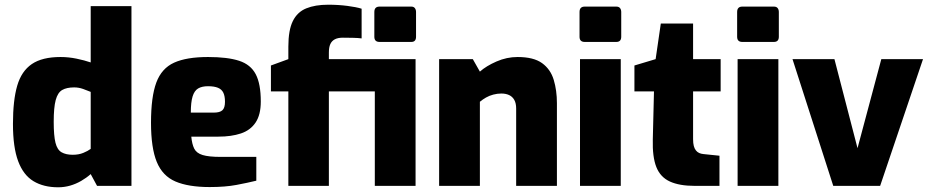

<svg xmlns="http://www.w3.org/2000/svg" viewBox="-20 -789 3948 815"><path d="M227 6Q165 6 122 -20Q79 -46 57 -105Q35 -164 35 -263Q35 -363 53 -425Q71 -487 115 -517Q159 -547 237 -547Q271 -547 305 -540Q339 -533 365 -524V-763H538V0H392L365 -50Q347 -34 324.5 -21Q302 -8 277.5 -1Q253 6 227 6ZM289 -132Q314 -132 333.5 -140Q353 -148 365 -157V-399Q351 -405 332.5 -411.5Q314 -418 295 -418Q263 -418 244 -407Q225 -396 216.5 -364.5Q208 -333 208 -272Q208 -213 215.5 -183Q223 -153 241.5 -142.5Q260 -132 289 -132Z M870 5Q780 5 725 -18.5Q670 -42 645.5 -101.5Q621 -161 621 -268Q621 -378 643.5 -438.5Q666 -499 719 -523Q772 -547 863 -547Q946 -547 995 -531Q1044 -515 1065.5 -474Q1087 -433 1087 -358Q1087 -302 1065 -269Q1043 -236 1002.5 -222.5Q962 -209 907 -209H792Q795 -177 804.5 -158Q814 -139 840 -131Q866 -123 917 -123H1068V-22Q1031 -13 983.5 -4Q936 5 870 5ZM790 -311H888Q913 -311 924 -321Q935 -331 935 -357Q935 -381 928 -395.5Q921 -410 905 -416.5Q889 -423 863 -423Q837 -423 821 -413.5Q805 -404 797.5 -379.5Q790 -355 790 -311Z M1204 0V-401H1130V-511L1204 -538V-591Q1204 -661 1223 -699.5Q1242 -738 1280 -753.5Q1318 -769 1373 -769Q1416 -769 1454.5 -764Q1493 -759 1515 -752V-626Q1501 -628 1477.5 -628.5Q1454 -629 1435 -629Q1414 -629 1401 -622Q1388 -615 1382 -601.5Q1376 -588 1376 -566V-538H1654V-401H1376V0ZM1571 0V-538H1744V0ZM1591 -611Q1569 -611 1569 -633V-738Q1569 -761 1591 -761H1726Q1736 -761 1741 -754.5Q1746 -748 1746 -738V-633Q1746 -611 1726 -611Z M1844 0V-538H1987L2017 -485Q2044 -509 2087.5 -528Q2131 -547 2177 -547Q2245 -547 2281 -521Q2317 -495 2330.5 -450Q2344 -405 2344 -351V0H2171V-328Q2171 -351 2163 -365Q2155 -379 2141 -385.5Q2127 -392 2108 -392Q2091 -392 2074 -387.5Q2057 -383 2043 -375Q2029 -367 2017 -357V0Z M2462 -611Q2440 -611 2440 -633V-738Q2440 -761 2462 -761H2596Q2607 -761 2612 -754.5Q2617 -748 2617 -738V-633Q2617 -611 2596 -611ZM2442 0V-538H2615V0Z M2929 0Q2864 0 2823.5 -18.5Q2783 -37 2766 -80Q2749 -123 2751 -197L2756 -401H2673V-511L2763 -538L2785 -689H2922V-538H3039V-401H2922V-198Q2922 -181 2925 -169.5Q2928 -158 2934 -150.5Q2940 -143 2948 -139.5Q2956 -136 2966 -135L3034 -128V0Z M3131 -611Q3109 -611 3109 -633V-738Q3109 -761 3131 -761H3265Q3276 -761 3281 -754.5Q3286 -748 3286 -738V-633Q3286 -611 3265 -611ZM3111 0V-538H3284V0Z M3517 0 3344 -538H3522L3620 -160L3721 -538H3898L3716 0Z"/></svg>

Font: Exo Thin ExtraBold
Style: Regular
Weight: 800
Version: Version 2.000